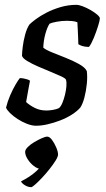

<svg xmlns="http://www.w3.org/2000/svg" viewBox="-20 -520 437 794"><path d="M129 0Q112 0 91.5 -8Q71 -16 52.5 -28Q34 -40 21 -53Q8 -66 5 -75Q11 -100 22 -125.5Q33 -151 44.5 -170.5Q56 -190 62 -197Q70 -197 78 -195.5Q86 -194 93.5 -191.5Q101 -189 104 -186Q101 -170 97 -148.5Q93 -127 88 -98Q102 -85 123.5 -74Q145 -63 172 -63Q183 -63 198.5 -65.5Q214 -68 224 -73Q232 -80 238 -94.5Q244 -109 248.5 -127Q253 -145 254.5 -162Q256 -179 253 -190Q251 -196 232.5 -204.5Q214 -213 188.5 -223.5Q163 -234 137.5 -245Q112 -256 93 -267.5Q74 -279 71 -289Q71 -302 74 -326.5Q77 -351 84 -377Q91 -403 102 -419Q110 -427 128 -440.5Q146 -454 172 -467.5Q198 -481 230 -490.5Q262 -500 296 -500Q306 -500 322 -494Q338 -488 354.5 -478.5Q371 -469 382 -459.5Q393 -450 393 -444Q393 -436 385.5 -412Q378 -388 368 -363.5Q358 -339 348 -326Q339 -326 330 -327.5Q321 -329 314 -332Q307 -335 304 -337Q304 -350 303 -366.5Q302 -383 301.5 -399.5Q301 -416 300 -428Q290 -432 278 -433Q266 -434 257 -434Q235 -434 214 -430Q193 -426 185 -422Q175 -407 167.5 -379.5Q160 -352 159 -323Q169 -314 195 -303.5Q221 -293 251.5 -281Q282 -269 307 -255Q332 -241 339 -226Q342 -203 339 -173Q336 -143 329 -116.5Q322 -90 312 -75Q299 -60 277 -46Q255 -32 229 -22Q203 -12 177 -6Q151 0 129 0ZM109 254Q96 254 83 246Q70 238 67 230Q85 221 101 210.5Q117 200 130 188Q143 176 151 165L147 178Q135 178 120 166.5Q105 155 94.5 138.5Q84 122 84 108Q84 99 95 88Q106 77 122 67.5Q138 58 153 51.5Q168 45 175 45Q185 45 195 58.5Q205 72 212.5 89.5Q220 107 220 119Q220 128 210 144Q200 160 185 179Q170 198 154 215Q138 232 125.5 243Q113 254 109 254Z"/></svg>

Font: Texturina 12pt Medium
Style: Italic
Weight: 500
Italic angle: -11°
Designer: Guillermo Torres Carreño
Foundry: Omnibus-Type
Version: Version 1.002